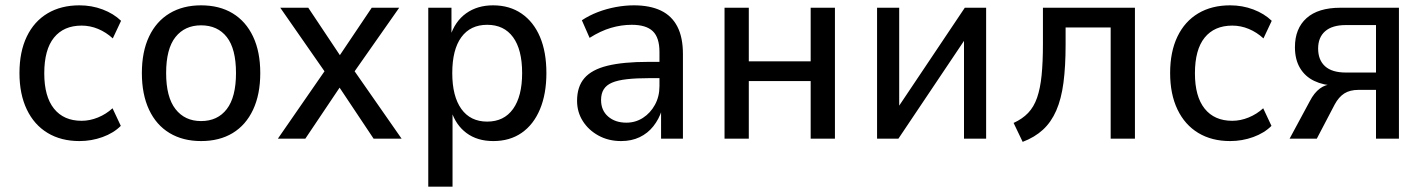

<svg xmlns="http://www.w3.org/2000/svg" viewBox="-20 -520 5345 720"><path d="M278 9Q209 9 158.5 -21.5Q108 -52 80.5 -109.5Q53 -167 53 -246Q53 -326 80.5 -383Q108 -440 158.5 -470Q209 -500 278 -500Q324 -500 365 -484.5Q406 -469 434 -442L403 -376Q378 -399 348 -411.5Q318 -424 286 -424Q219 -424 182.5 -379Q146 -334 146 -245Q146 -158 182.5 -112.5Q219 -67 286 -67Q317 -67 347.5 -79.5Q378 -92 402 -114L433 -48Q406 -21 364.5 -6Q323 9 278 9Z M734 9Q666 9 616 -21Q566 -51 539 -108.5Q512 -166 512 -246Q512 -326 539 -383Q566 -440 616 -470Q666 -500 734 -500Q803 -500 852.5 -470Q902 -440 929 -383Q956 -326 956 -246Q956 -166 929 -108.5Q902 -51 852.5 -21Q803 9 734 9ZM734 -66Q796 -66 830.5 -111Q865 -156 865 -246Q865 -337 830.5 -381Q796 -425 734 -425Q673 -425 638 -381Q603 -337 603 -246Q603 -156 638 -111Q673 -66 734 -66Z M1022 0 1213 -276 1214 -228 1031 -491H1136L1264 -299H1245L1374 -491H1477L1294 -230L1295 -274L1486 0H1381L1245 -204H1262L1125 0Z M1586 180V-491H1673V-383H1668Q1686 -440 1728 -470Q1770 -500 1829 -500Q1891 -500 1936 -469Q1981 -438 2005 -381.5Q2029 -325 2029 -246Q2029 -168 2005 -110.5Q1981 -53 1936.5 -22Q1892 9 1830 9Q1770 9 1729.5 -21Q1689 -51 1672 -105H1677V180ZM1807 -64Q1870 -64 1904 -111.5Q1938 -159 1938 -246Q1938 -334 1904 -380.5Q1870 -427 1807 -427Q1744 -427 1710 -380.5Q1676 -334 1676 -246Q1676 -159 1710 -111.5Q1744 -64 1807 -64Z M2309 9Q2262 9 2224.5 -11.5Q2187 -32 2165.5 -66Q2144 -100 2144 -142Q2144 -195 2171.5 -227Q2199 -259 2258 -273.5Q2317 -288 2411 -288H2466V-227H2417Q2366 -227 2331 -223Q2296 -219 2275 -210Q2254 -201 2244 -185Q2234 -169 2234 -145Q2234 -106 2260.5 -83Q2287 -60 2329 -60Q2363 -60 2391 -78Q2419 -96 2436 -127Q2453 -158 2453 -197V-325Q2453 -379 2428 -403Q2403 -427 2349 -427Q2310 -427 2271 -415.5Q2232 -404 2191 -378L2162 -444Q2189 -462 2221.5 -474.5Q2254 -487 2289 -493.5Q2324 -500 2357 -500Q2417 -500 2458 -480.5Q2499 -461 2520 -420.5Q2541 -380 2541 -317V0H2459V-107H2462Q2451 -73 2430 -46.5Q2409 -20 2378.5 -5.5Q2348 9 2309 9Z M2697 0V-491H2788V-290H3020V-491H3111V0H3020V-216H2788V0Z M3269 0V-491H3352V-94H3332L3598 -491H3678V0H3595V-398H3616L3349 0Z M3815 12 3781 -59Q3814 -74 3835.5 -96.5Q3857 -119 3869 -153.5Q3881 -188 3886 -237.5Q3891 -287 3891 -355V-491H4236V0H4145V-417H3976V-352Q3976 -271 3968 -210Q3960 -149 3941 -105.5Q3922 -62 3891 -33.5Q3860 -5 3815 12Z M4593 9Q4524 9 4473.5 -21.5Q4423 -52 4395.5 -109.5Q4368 -167 4368 -246Q4368 -326 4395.5 -383Q4423 -440 4473.5 -470Q4524 -500 4593 -500Q4639 -500 4680 -484.5Q4721 -469 4749 -442L4718 -376Q4693 -399 4663 -411.5Q4633 -424 4601 -424Q4534 -424 4497.5 -379Q4461 -334 4461 -245Q4461 -158 4497.5 -112.5Q4534 -67 4601 -67Q4632 -67 4662.5 -79.5Q4693 -92 4717 -114L4748 -48Q4721 -21 4679.5 -6Q4638 9 4593 9Z M4816 0 4892 -141Q4908 -172 4929.5 -188Q4951 -204 4977 -204H4989L4987 -199Q4943 -200 4908.5 -216.5Q4874 -233 4855 -265Q4836 -297 4836 -343Q4836 -413 4879.5 -452Q4923 -491 5007 -491H5226V0H5140V-183H5075Q5042 -183 5021 -169.5Q5000 -156 4985 -128L4918 0ZM5027 -248H5140V-426H5027Q4976 -426 4949.5 -403Q4923 -380 4923 -338Q4923 -295 4949 -271.5Q4975 -248 5027 -248Z"/></svg>

Font: Nunito Sans 10pt SemiCondensed Medium
Style: Regular
Weight: 500
Width: 4
Designer: Vernon Adams
Foundry: Vernon Adams
Version: Version 3.101;gftools[0.9.27]